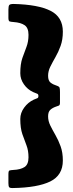

<svg xmlns="http://www.w3.org/2000/svg" viewBox="-20 -800 370 970"><path d="M49 -780Q173 -777 235.2 -745.5Q297.5 -714 297.5 -640Q297.5 -599.5 286.2 -568.2Q275 -537 260.2 -511.5Q245.5 -486 234.2 -463.2Q223 -440.5 223 -417Q223 -392 236 -382.2Q249 -372.5 267 -367Q279 -363 281 -357Q283 -351 283 -334.5V-280.5Q283 -268 276 -266Q269 -264 260.5 -260.5Q245 -255 234 -245Q223 -235 223 -212Q223 -188.5 234.2 -165.8Q245.5 -143 260.2 -117.5Q275 -92 286.2 -60.8Q297.5 -29.5 297.5 11Q297.5 85.5 233.8 116.8Q170 148 45 150Q30 150.5 26.2 145.5Q22.5 140.5 22.5 125V80.5Q22.5 63.5 27.5 61.5Q32.5 59.5 48 58.5Q83.5 57 103.8 44Q124 31 124 -5Q124 -39.5 113.8 -65.8Q103.5 -92 93 -122.2Q82.5 -152.5 82.5 -199Q82.5 -229.5 102 -256.2Q121.5 -283 150.5 -296.5Q163.5 -302 168.8 -304Q174 -306 174 -315Q174 -324.5 167.8 -326.5Q161.5 -328.5 147 -335Q119 -348 100.8 -374Q82.5 -400 82.5 -430Q82.5 -476.5 93 -506.8Q103.5 -537 113.8 -563.2Q124 -589.5 124 -624Q124 -659.5 104.2 -672.8Q84.5 -686 50 -688.5Q36 -689.5 29.2 -691.5Q22.5 -693.5 22.5 -709.5V-751.5Q22.5 -769.5 27 -774.8Q31.5 -780 49 -780Z"/></svg>

Font: Besley* Heavy
Style: Regular
Weight: 800
Designer: Owen Earl
Foundry: indestructible type*
Version: Version 3.000; ttfautohint (v1.8.3)